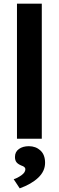

<svg xmlns="http://www.w3.org/2000/svg" viewBox="-20 -760 322 1052"><path d="M73 0V-740H209V0ZM88 272 55 222Q75 216 97 200.5Q119 185 119 167Q119 154 97 147Q78 139 70 128.5Q62 118 62 100Q62 72 83.5 56.5Q105 41 138 41Q176 41 201.5 64.5Q227 88 227 132Q227 178 189.5 213.5Q152 249 88 272Z"/></svg>

Font: Lexend SemiBold
Style: Regular
Weight: 600
Designer: Bonnie Shaver-Troup, Thomas Jockin
Foundry: Lexend
Version: Version 1.005; ttfautohint (v1.8.3)